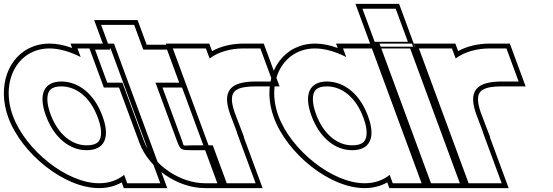

<svg xmlns="http://www.w3.org/2000/svg" viewBox="-195 -877 2845 987"><path d="M-128.6 -281C-194.3 -459 -105.2 -627 58.4 -628C109.4 -628 165.2 -611.6 219.7 -583.8L203.4 -628H373.4L404.8 -543L500.1 -284.5L501.4 -281L597.6 -20L629 65H459L443.1 21.9C409.2 49.3 365.5 65.3 314 65C149 65 -63.7 -105 -128.6 -281ZM41.4 -281C82.7 -169 163.6 -104 251.3 -105C338.7 -105 372.9 -165.8 333.5 -275.2L331.4 -281C289.7 -394 210.5 -457 121.1 -458C32.1 -458 -0.3 -394 41.4 -281ZM-152.1 -272.3C-83.9 -87.4 134.7 90 313.9 90C357.7 90.3 398.2 79.1 430.7 60.6L441.5 90H664.8L390.8 -653H167.5L175.9 -630.3C135.6 -645 97 -653 58.3 -653C29.3 -652.8 2.3 -647.9 -22.5 -638.9C-154.8 -590.5 -210.5 -430.9 -152.1 -272.3ZM64.8 -289.7C53.4 -320.5 48.4 -346.5 48.4 -366.7C48.3 -412.3 68.8 -433 121 -433C197.2 -432.1 268.7 -378.8 307.9 -272.3L310 -266.6C320.1 -238.6 324.6 -214.6 324.7 -195.9C324.9 -150.7 304.3 -130 251.1 -130C176.9 -129.2 103.8 -184.1 64.8 -289.7Z M604.3 -452 714.9 -152C733.3 -105 733.3 -105 796.3 -105H881.3L944 65H859C732 65 592 -27 545.3 -151L544.9 -152L434.3 -452H356.3L293.6 -622H371.6L356.1 -664L324.8 -749H494.8L526.1 -664L541.6 -622H578.6H663.6L726.3 -452H641.3ZM640.2 -427H762.2L681 -647H559L512.2 -774H288.9L335.8 -647H257.8L338.9 -427H416.9L521.9 -142.3C572.7 -7.4 721.2 90 859 90H979.8L898.7 -130H796.3C734.6 -130 754.6 -119 738.3 -160.9Z M882.4 -576.6C927.7 -609.8 988.5 -628 1058.4 -628H1143.4L1206.1 -458H1121.1C989.2 -458 944.6 -410.5 988.4 -288.9L990.6 -283L1023.3 -197H1022.3L1087.6 -20L1119 65H949L917.6 -20L821.4 -281C820.9 -282.2 820.5 -283.4 820 -284.6L724.8 -543L693.4 -628H863.4ZM895.1 -614.3 880.8 -653H657.5L796.6 -276C797 -274.8 797.5 -273.5 797.9 -272.4L931.5 90H1154.8L1058.2 -172H1059.6L1014 -291.8L1011.9 -297.5C1001.8 -325.7 997.2 -348.8 997.1 -366C997 -410.1 1023.6 -433 1121.1 -433H1242L1160.8 -653H1058.4C996.8 -653 939.9 -639.1 895.1 -614.3Z M1236.4 -281C1170.7 -459 1259.8 -627 1423.4 -628C1474.4 -628 1530.2 -611.6 1584.7 -583.8L1568.4 -628H1738.4L1769.8 -543L1865.1 -284.5L1866.4 -281L1962.6 -20L1994 65H1824L1808.1 21.9C1774.2 49.3 1730.5 65.3 1679 65C1514 65 1301.3 -105 1236.4 -281ZM1406.4 -281C1447.7 -169 1528.6 -104 1616.3 -105C1703.7 -105 1737.9 -165.8 1698.5 -275.2L1696.4 -281C1654.7 -394 1575.5 -457 1486.1 -458C1397.1 -458 1364.7 -394 1406.4 -281ZM1212.9 -272.3C1281.1 -87.4 1499.7 90 1678.9 90C1722.7 90.3 1763.2 79.1 1795.7 60.6L1806.5 90H2029.8L1755.8 -653H1532.5L1540.9 -630.3C1500.6 -645 1462 -653 1423.3 -653C1394.3 -652.8 1367.3 -647.9 1342.5 -638.9C1210.2 -590.5 1154.5 -430.9 1212.9 -272.3ZM1429.8 -289.7C1418.4 -320.5 1413.4 -346.5 1413.4 -366.7C1413.3 -412.3 1433.8 -433 1486 -433C1562.2 -432.1 1633.7 -378.8 1672.9 -272.3L1675 -266.6C1685.1 -238.6 1689.6 -214.6 1689.7 -195.9C1689.9 -150.7 1669.3 -130 1616.1 -130C1541.9 -129.2 1468.8 -184.1 1429.8 -289.7Z M1815.9 -662H1816.9H1901.9L1839.2 -832H1754.2H1753.2H1668.2L1730.9 -662ZM1774.8 -543 1743.4 -628H1913.4L1944.8 -543L2137.6 -20L2169 65H1999L1967.6 -20ZM1713.4 -637 1632.3 -857H1856.6L1937.7 -637ZM1707.5 -653 1981.5 90H2204.8L1930.8 -653Z M2147.4 -576.6C2192.7 -609.8 2253.5 -628 2323.4 -628H2408.4L2471.1 -458H2386.1C2254.2 -458 2209.6 -410.5 2253.4 -288.9L2255.6 -283L2288.3 -197H2287.3L2352.6 -20L2384 65H2214L2182.6 -20L2086.4 -281C2085.9 -282.2 2085.5 -283.4 2085 -284.6L1989.8 -543L1958.4 -628H2128.4ZM2160.1 -614.3 2145.8 -653H1922.5L2061.6 -276C2062 -274.8 2062.5 -273.5 2062.9 -272.4L2196.5 90H2419.8L2323.2 -172H2324.6L2279 -291.8L2276.9 -297.5C2266.8 -325.7 2262.2 -348.8 2262.1 -366C2262 -410.1 2288.6 -433 2386.1 -433H2507L2425.8 -653H2323.4C2261.8 -653 2204.9 -639.1 2160.1 -614.3Z"/></svg>

Font: Nordica Plus
Style: NordicaClassicBkOpOblOl
Weight: 900
Version: Version 1.01